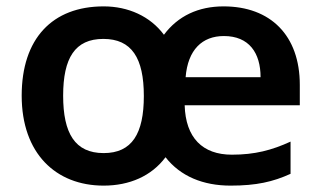

<svg xmlns="http://www.w3.org/2000/svg" viewBox="-20 -572 1006 602"><path d="M681 -552C602 -552 538 -522 494 -463C451 -521 382 -552 305 -552C144 -552 48 -451 48 -272C48 -91 155 10 305 10C386 10 455 -20 499 -79C546 -19 617 10 703 10C784 10 836 -2 891 -27V-128C832 -101 779 -87 707 -87C615 -87 562 -140 559 -242H920V-306C920 -461 828 -552 681 -552ZM682 -459C761 -459 797 -406 797 -330H562C569 -416 614 -459 682 -459ZM304 -450C393 -450 431 -390 431 -271C431 -153 394 -92 305 -92C215 -92 178 -154 178 -272C178 -390 215 -450 304 -450Z"/></svg>

Font: Noto Sans Bengali SemiBold
Style: Regular
Weight: 600
Designer: Jelle Bosma - Monotype Design Team
Foundry: Monotype Imaging Inc.
Version: Version 2.003